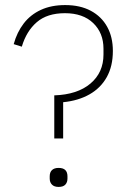

<svg xmlns="http://www.w3.org/2000/svg" viewBox="-20 -730 501 757"><path d="M229 -184H194V-354Q285 -357 336.5 -400.5Q388 -444 388 -515V-538Q388 -600 347.5 -639Q307 -678 236 -678Q166 -678 125 -642.5Q84 -607 66 -546L34 -556Q47 -603 73.5 -637.5Q100 -672 141 -691Q182 -710 237 -710Q296 -710 338 -687.5Q380 -665 402.5 -624.5Q425 -584 425 -529Q425 -469 401 -426Q377 -383 333 -358Q289 -333 229 -327ZM211 7Q194 7 185 -2Q176 -11 176 -26V-35Q176 -51 185 -59.5Q194 -68 211 -68Q229 -68 237.5 -59.5Q246 -51 246 -35V-26Q246 -11 237.5 -2Q229 7 211 7Z"/></svg>

Font: IBM Plex Sans ExtraLight
Style: Regular
Weight: 250
Designer: Mike Abbink, Paul van der Laan, Pieter van Rosmalen
Foundry: Bold Monday
Version: Version 3.201